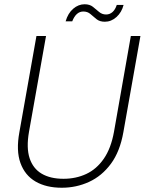

<svg xmlns="http://www.w3.org/2000/svg" viewBox="-20 -869 679 901"><path d="M270 12Q197 12 147 -17Q97 -46 76 -104Q55 -162 71 -249L151 -700H196L116 -250Q103 -175 119 -126.5Q135 -78 175.5 -54Q216 -30 278 -30Q336 -30 384.5 -52.5Q433 -75 467 -124Q501 -173 515 -251L594 -700H639L559 -249Q543 -158 500.5 -100.5Q458 -43 398 -15.5Q338 12 270 12ZM288 -769Q299 -807 323.5 -828Q348 -849 377 -849Q401 -849 416 -837Q431 -825 445 -813Q459 -801 478 -801Q495 -801 508 -812.5Q521 -824 528 -846H560Q551 -811 526.5 -789Q502 -767 472 -767Q448 -767 433 -779Q418 -791 404.5 -803Q391 -815 371 -815Q354 -815 341 -803.5Q328 -792 319 -769Z"/></svg>

Font: DM Sans 17pt ExtraLight
Style: Italic
Weight: 250
Italic angle: -10°
Version: Version 4.004;gftools[0.9.30]